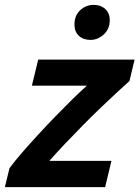

<svg xmlns="http://www.w3.org/2000/svg" viewBox="-20 -769 573 789"><path d="M0 0 19 -78Q42 -109 73 -144.5Q104 -180 138.5 -217.5Q173 -255 208 -291Q243 -327 276 -359.5Q309 -392 337 -417H111L137 -524H533L512 -436Q492 -418 461.5 -390Q431 -362 394.5 -327Q358 -292 320 -253.5Q282 -215 246.5 -177.5Q211 -140 183 -108H438L412 0ZM352 -605Q322 -605 304 -622Q286 -639 286 -668Q286 -705 309.5 -727Q333 -749 365 -749Q394 -749 412.5 -732Q431 -715 431 -686Q431 -650 406.5 -627.5Q382 -605 352 -605Z"/></svg>

Font: Ubuntu Sans
Style: Bold Italic
Weight: 700
Italic angle: -13.5°
Designer: Dalton Maag Ltd
Foundry: Dalton Maag Ltd
Version: Version 1.006